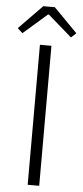

<svg xmlns="http://www.w3.org/2000/svg" viewBox="-78 -963 428 996"><g transform="rotate(5 136.5 -465.0)"><path d="M106 0H166V-729H106ZM10 -781 134 -889H139L263 -781L289 -805L166 -930H106L-16 -805Z"/></g></svg>

Font: Noto Sans HK Light
Style: Regular
Weight: 300
Designer: Ryoko NISHIZUKA 西塚涼子 (kana, bopomofo & ideographs); Paul D. Hunt (Latin, Greek & Cyrillic); Sandoll Communications 산돌커뮤니
Foundry: Adobe
Version: Version 2.004;hotconv 1.0.118;makeotfexe 2.5.65603